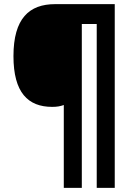

<svg xmlns="http://www.w3.org/2000/svg" viewBox="-20 -780 637 927"><path d="M534 127V-760H246C121 -760 45 -691 45 -509C45 -333 115 -264 232 -264C256 -264 271 -267 288 -273V127H375V-664H447V127Z"/></svg>

Font: Noto Sans Bengali SemiCondensed ExtraBold
Style: Regular
Weight: 800
Width: 4
Designer: Joana Ranito - Universal Thirst; Jelle Bosma - Monotype Design Team
Foundry: Universal Thirst ehf.
Version: Version 3.000